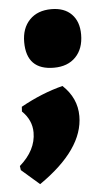

<svg xmlns="http://www.w3.org/2000/svg" viewBox="-72 -476 347 649"><g transform="rotate(-5 102.0 -151.0)"><path d="M127 -444Q171 -444 195.5 -419Q220 -394 220 -350Q220 -302 193 -274Q166 -246 119 -246Q26 -246 26 -341Q26 -388 53 -416Q80 -444 127 -444ZM142 -182Q190 -137 190 -76Q190 37 38 142L-23 89L-25 75Q31 26 31 -34Q31 -76 -2 -108L-1 -124Q71 -164 142 -182Z"/></g></svg>

Font: Alegreya Sans SC Black
Style: Italic
Weight: 900
Italic angle: -7°
Designer: Juan Pablo del Peral
Foundry: Huerta Tipografica
Version: Version 2.007